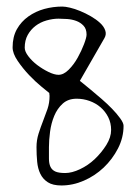

<svg xmlns="http://www.w3.org/2000/svg" viewBox="-20 -566 419 588"><path d="M91.8 -115.2Q91.8 -136.7 98.1 -156.7Q104.5 -176.8 111.8 -195.3Q119.1 -213.9 125.5 -232.4Q131.8 -251 131.8 -272.5Q131.8 -273.4 131.3 -276.4Q130.9 -279.3 130.9 -281.2Q126 -285.2 107.4 -300.3Q88.9 -315.4 69.3 -335.9Q49.8 -356.4 34.2 -379.4Q18.6 -402.3 18.6 -420.9Q18.6 -453.1 31.7 -476.6Q44.9 -500 66.9 -515.6Q88.9 -531.2 115.7 -538.6Q142.6 -545.9 170.9 -545.9Q179.7 -545.9 194.3 -542.5Q209 -539.1 225.6 -532.2Q242.2 -525.4 258.3 -516.1Q274.4 -506.8 286.1 -496.1Q297.9 -485.4 302.2 -473.1Q306.6 -460.9 299.8 -449.2L224.6 -318.4Q224.6 -318.4 234.4 -310.5Q244.1 -302.7 258.8 -290.5Q273.4 -278.3 291 -263.2Q308.6 -248 323.2 -232.9Q337.9 -217.8 348.1 -203.6Q358.4 -189.5 358.4 -180.7Q358.4 -144.5 341.3 -111.3Q324.2 -78.1 297.4 -52.7Q270.5 -27.3 236.8 -12.7Q203.1 2 168 2Q141.6 2 126.5 -7.8Q111.3 -17.6 103.5 -33.7Q95.7 -49.8 93.8 -70.8Q91.8 -91.8 91.8 -115.2ZM129.9 -115.2Q129.9 -94.7 129.9 -80.1Q129.9 -65.4 134.3 -55.7Q138.7 -45.9 148.9 -41Q159.2 -36.1 179.7 -36.1Q200.2 -36.1 225.1 -47.9Q250 -59.6 270.5 -79.1Q291 -98.6 305.7 -122.1Q320.3 -145.5 320.3 -168Q320.3 -189.5 311.5 -207Q302.7 -224.6 288.1 -237.3Q273.4 -250 254.4 -256.8Q235.4 -263.7 214.8 -263.7Q188.5 -263.7 171.9 -248.5Q155.3 -233.4 146 -210.9Q136.7 -188.5 133.3 -162.6Q129.9 -136.7 129.9 -115.2ZM55.7 -419.9Q55.7 -408.2 66.9 -393.6Q78.1 -378.9 94.2 -366.7Q110.4 -354.5 128.4 -345.7Q146.5 -336.9 159.2 -336.9Q174.8 -336.9 190.4 -352.5Q206.1 -368.2 217.8 -389.2Q229.5 -410.2 237.3 -430.7Q245.1 -451.2 245.1 -460Q245.1 -477.5 235.8 -487.3Q226.6 -497.1 213.4 -502Q200.2 -506.8 185.5 -507.8Q170.9 -508.8 159.2 -508.8Q141.6 -508.8 122.6 -503.4Q103.5 -498 88.9 -486.8Q74.2 -475.6 64.9 -459Q55.7 -442.4 55.7 -419.9Z"/></svg>

Font: Annie Use Your Telescope
Style: Regular
Weight: 400
Version: Version 1.003 2001